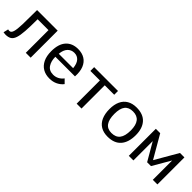

<svg xmlns="http://www.w3.org/2000/svg" viewBox="210 -1506 2512 2512"><g transform="rotate(45 1466.0 -250.0)"><path d="M37 -53Q45 -52 51 -51Q57 -50 63 -50Q93 -50 106.5 -93.5Q120 -137 123 -235.5Q126 -334 126 -500H507V0H417V-420H216Q216 -285 210 -199Q204 -113 188 -65.5Q172 -18 141.5 1Q111 20 61 20Q54 20 43 18.5Q32 17 21 16Z M871 20Q801 20 748.5 -10.5Q696 -41 666.5 -101.5Q637 -162 637 -251Q637 -383 698 -451.5Q759 -520 867 -520Q941 -520 993 -487.5Q1045 -455 1070.5 -392Q1096 -329 1090 -237H727Q727 -156 762.5 -103Q798 -50 872 -50Q915 -50 951 -69Q987 -88 1013 -123L1066 -70Q1036 -30 986.5 -5Q937 20 871 20ZM731 -296H997Q990 -373 956 -411.5Q922 -450 867 -450Q812 -450 775 -411.5Q738 -373 731 -296Z M1358 -430H1182V-500H1623V-430H1448V0H1358Z M1948 20Q1872 20 1819 -12Q1766 -44 1738.5 -105.5Q1711 -167 1711 -255Q1711 -338 1738.5 -397.5Q1766 -457 1819.5 -488.5Q1873 -520 1949 -520Q2072 -520 2134.5 -450Q2197 -380 2197 -255Q2197 -123 2134 -51.5Q2071 20 1948 20ZM1950 -50Q2030 -50 2068.5 -100Q2107 -150 2107 -253Q2107 -351 2068.5 -400.5Q2030 -450 1952 -450Q1875 -450 1838 -402.5Q1801 -355 1801 -255Q1801 -153 1838 -101.5Q1875 -50 1950 -50Z M2323 -500H2404L2587 -184L2770 -500H2852V0H2767V-358L2623 -110H2552L2408 -358V0H2323Z"/></g></svg>

Font: Moderustic
Style: Regular
Weight: 400
Designer: Tural Alisoy
Foundry: TAFT Foundry
Version: Version 2.120